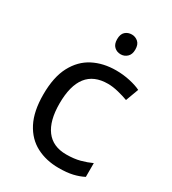

<svg xmlns="http://www.w3.org/2000/svg" viewBox="-182 -834 844 942"><g transform="rotate(30 240.0 -363.5)"><path d="M300 10Q229 10 173.5 -19Q118 -48 86.5 -109Q55 -170 55 -265Q55 -364 88 -426Q121 -488 177.5 -517Q234 -546 306 -546Q347 -546 385 -537.5Q423 -529 447 -517L420 -444Q396 -453 364 -461Q332 -469 304 -469Q146 -469 146 -266Q146 -169 184.5 -117.5Q223 -66 299 -66Q343 -66 376.5 -75Q410 -84 438 -97V-19Q411 -5 378.5 2.5Q346 10 300 10ZM285 -737Q305 -737 320.5 -723.5Q336 -710 336 -681Q336 -653 320.5 -639Q305 -625 285 -625Q263 -625 248 -639Q233 -653 233 -681Q233 -710 248 -723.5Q263 -737 285 -737Z"/></g></svg>

Font: Noto Sans Vithkuqi
Style: Regular
Weight: 400
Version: Version 1.001